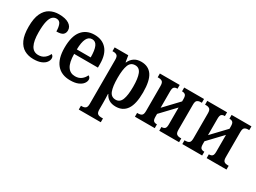

<svg xmlns="http://www.w3.org/2000/svg" viewBox="-44 -1187 2751 2063"><g transform="rotate(30 1331.5 -155.5)"><path d="M251 10Q187 10 138 -17.5Q89 -45 61.5 -105.5Q34 -166 34 -267Q34 -371 63 -432Q92 -493 141 -519.5Q190 -546 251 -546Q333 -546 377 -517.5Q421 -489 421 -443Q421 -410 399.5 -390.5Q378 -371 318 -371Q318 -422 304 -457Q290 -492 251 -492Q223 -492 202 -472.5Q181 -453 169 -404Q157 -355 157 -268Q157 -163 185.5 -108.5Q214 -54 275 -54Q319 -54 349.5 -77.5Q380 -101 395 -136Q406 -131 413 -121Q420 -111 420 -95Q420 -71 402.5 -46.5Q385 -22 347.5 -6Q310 10 251 10Z M707 10Q598 10 539.5 -59.5Q481 -129 481 -264Q481 -407 537 -476.5Q593 -546 694 -546Q790 -546 844.5 -484Q899 -422 899 -304V-258H604Q605 -152 637.5 -103Q670 -54 731 -54Q777 -54 807.5 -77.5Q838 -101 853 -136Q864 -131 871.5 -121Q879 -111 879 -96Q879 -72 861 -47.5Q843 -23 805 -6.5Q767 10 707 10ZM777 -314Q777 -402 757.5 -447Q738 -492 694 -492Q608 -492 605 -314Z M946 235V188H961Q985 188 1001.5 175.5Q1018 163 1018 122V-424Q1018 -465 1001.5 -477Q985 -489 961 -489H946V-536H1115L1128 -456H1132Q1150 -497 1184.5 -521.5Q1219 -546 1273 -546Q1362 -546 1407.5 -480.5Q1453 -415 1453 -269Q1453 -126 1407 -58Q1361 10 1272 10Q1222 10 1188.5 -10.5Q1155 -31 1138 -68H1134Q1135 -45 1136 -15Q1137 15 1137 43V124Q1137 164 1153.5 176Q1170 188 1193 188H1219V235ZM1235 -54Q1287 -54 1308.5 -108.5Q1330 -163 1330 -269Q1330 -373 1308.5 -427Q1287 -481 1235 -481Q1179 -481 1158 -427Q1137 -373 1137 -269Q1137 -162 1158 -108Q1179 -54 1235 -54Z M1507 0V-47H1523Q1547 -47 1563.5 -59Q1580 -71 1580 -113V-423Q1580 -465 1563.5 -477Q1547 -489 1523 -489H1507V-536H1753V-489H1747Q1725 -489 1711.5 -477Q1698 -465 1698 -425V-221L1864 -396V-425Q1864 -465 1850 -477Q1836 -489 1814 -489H1809V-536H2055V-489H2039Q2015 -489 1998.5 -477Q1982 -465 1982 -423V-113Q1982 -71 1998.5 -59Q2015 -47 2039 -47H2055V0H1809V-47H1814Q1836 -47 1850 -59Q1864 -71 1864 -111V-320L1698 -145V-111Q1698 -71 1711.5 -59Q1725 -47 1747 -47H1753V0Z M2095 0V-47H2111Q2135 -47 2151.5 -59Q2168 -71 2168 -113V-423Q2168 -465 2151.5 -477Q2135 -489 2111 -489H2095V-536H2341V-489H2335Q2313 -489 2299.5 -477Q2286 -465 2286 -425V-221L2452 -396V-425Q2452 -465 2438 -477Q2424 -489 2402 -489H2397V-536H2643V-489H2627Q2603 -489 2586.5 -477Q2570 -465 2570 -423V-113Q2570 -71 2586.5 -59Q2603 -47 2627 -47H2643V0H2397V-47H2402Q2424 -47 2438 -59Q2452 -71 2452 -111V-320L2286 -145V-111Q2286 -71 2299.5 -59Q2313 -47 2335 -47H2341V0Z"/></g></svg>

Font: Noto Serif Condensed SemiBold
Style: Regular
Weight: 600
Width: 3
Designer: Monotype Design Team
Foundry: Monotype Imaging Inc.
Version: Version 2.013